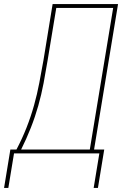

<svg xmlns="http://www.w3.org/2000/svg" viewBox="-35 -755 655 945"><path d="M-15 170 16 -19H46Q74 -72 95.5 -126.5Q117 -181 132.5 -236.5Q148 -292 158.5 -347.5Q169 -403 179 -459L224 -735H546L428 -19H478L447 170H426L454 0H34L6 170ZM69 -19H407L522 -716H242L199 -456Q190 -401 179.5 -345.5Q169 -290 153.5 -235Q138 -180 116.5 -125.5Q95 -71 69 -19Z"/></svg>

Font: Iosevka Thin Extended Oblique
Style: Regular
Weight: 100
Width: 7
Italic angle: -9°
Monospace: yes
Designer: Belleve Invis
Foundry: Belleve Invis
Version: Version 32.5.0; ttfautohint (v1.8.4)